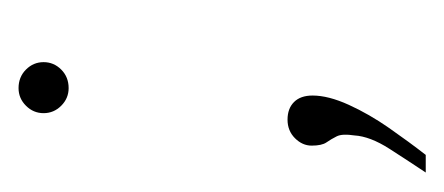

<svg xmlns="http://www.w3.org/2000/svg" viewBox="-156 -218 479 207"><g transform="rotate(-90 83.5 -114.5)"><path d="M92 -280Q81 -280 73 -288Q65 -296 65 -307Q65 -318 73 -326Q81 -334 92 -334Q104 -334 112 -326Q120 -318 120 -307Q120 -296 112 -288Q104 -280 92 -280ZM1 105Q13 87 26.5 66Q40 45 41 28Q43 15 40 9Q37 3 33.5 -2Q30 -7 30 -18Q30 -28 38 -36Q46 -44 58 -44Q70 -44 77 -37Q84 -30 84 -17Q84 0 74 22Q64 44 49 65.5Q34 87 20 105Z"/></g></svg>

Font: Alumni Sans ExtraLight
Style: Italic
Weight: 250
Italic angle: -8°
Version: Version 1.016